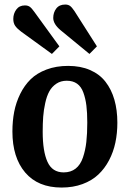

<svg xmlns="http://www.w3.org/2000/svg" viewBox="-20 -820 579 854"><path d="M377.9 -580.1 249 -686Q216.8 -713.4 216.8 -740.2Q216.8 -764.2 230.2 -782Q243.7 -799.8 270 -799.8Q283.2 -799.8 291.5 -793.7Q299.8 -787.6 311 -771L411.1 -613.8ZM210.9 -580.1 74.2 -679.2Q57.1 -691.9 48.1 -704.3Q39.1 -716.8 39.1 -735.8Q39.1 -759.3 52.5 -777.6Q65.9 -795.9 90.8 -795.9Q104 -795.9 112.5 -789.8Q121.1 -783.7 132.8 -767.1L244.1 -613.8ZM35.2 -234.9Q35.2 -281.7 43.2 -323Q51.3 -364.3 69.8 -402.1Q88.4 -439.9 116.2 -467.3Q144 -494.6 186.8 -510.7Q229.5 -526.9 283.2 -526.9Q338.4 -526.9 380.6 -508.5Q422.9 -490.2 449.2 -456.3Q475.6 -422.4 488.8 -376.5Q502 -330.6 502 -273.9Q502 -227.5 493.2 -185.8Q484.4 -144 465.1 -107.2Q445.8 -70.3 417.2 -43.5Q388.7 -16.6 346.9 -1.2Q305.2 14.2 253.9 14.2Q148.9 14.2 92 -52.7Q35.2 -119.6 35.2 -234.9ZM263.2 -53.2Q294.9 -53.2 316.4 -70.1Q337.9 -86.9 348.9 -119.4Q359.9 -151.9 364 -188.5Q368.2 -225.1 368.2 -274.9Q368.2 -318.8 364.3 -350.3Q360.4 -381.8 350.8 -408.2Q341.3 -434.6 322.8 -447.8Q304.2 -460.9 276.9 -460.9Q250.5 -460.9 230.7 -447.8Q210.9 -434.6 199.5 -413.8Q188 -393.1 181.2 -361.8Q174.3 -330.6 172.1 -300.8Q169.9 -271 169.9 -233.9Q169.9 -147 191.2 -100.1Q212.4 -53.2 263.2 -53.2Z"/></svg>

Font: Literata Book
Style: Bold Italic
Weight: 700
Italic angle: -3°
Designer: Latin by Veronika Burian and Jose Scaglione. Greek by Irene Vlachou. Cyrillic by Vera Evstafieva
Foundry: TypeTogether
Version: Version 1.003;PS 001.003;hotconv 1.0.88;makeotf.lib2.5.64775